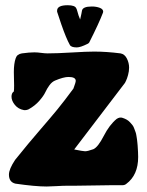

<svg xmlns="http://www.w3.org/2000/svg" viewBox="-20 -714 554 724"><path d="M282.2 -640.6Q288.1 -666 289.1 -673.8Q292 -689.5 326.2 -689.5Q342.8 -689.5 356 -684.6Q369.1 -679.7 369.1 -669.9Q369.1 -668.9 368.2 -666Q353.5 -627 316.4 -553.7Q314.5 -550.8 310.5 -548.8Q283.2 -535.2 269.5 -535.2Q248 -535.2 243.2 -544.9Q229.5 -569.3 210.9 -623Q201.2 -650.4 195.3 -669.9Q195.3 -671.9 195.3 -673.8Q195.3 -694.3 235.4 -694.3Q262.7 -694.3 267.6 -682.6Q269.5 -679.7 271.5 -671.9Q273.4 -664.1 276.4 -655.3Q279.3 -646.5 282.2 -640.6ZM265.6 -409.2Q265.6 -423.8 238.3 -423.8Q219.7 -423.8 187.5 -410.2Q175.8 -405.3 166.5 -392.6Q157.2 -379.9 150.9 -366.2Q144.5 -352.5 128.4 -334Q112.3 -315.4 87.9 -301.8Q79.1 -297.9 70.3 -298.8Q48.8 -302.7 36.1 -318.4Q23.4 -334 23.4 -349.6Q23.4 -363.3 32.2 -369.1Q33.2 -376 33.2 -391.6Q33.2 -399.4 32.7 -416.5Q32.2 -433.6 32.2 -442.4Q32.2 -474.6 39.1 -494.1Q43.9 -509.8 62.5 -512.7Q90.8 -516.6 109.4 -516.6Q121.1 -516.6 135.3 -514.6Q149.4 -512.7 159.2 -512.7Q195.3 -512.7 251 -516.1Q306.6 -519.5 335 -519.5Q380.9 -519.5 434.6 -512.7Q450.2 -509.8 458.5 -493.2Q466.8 -476.6 466.8 -459Q466.8 -445.3 462.9 -431.2Q459 -417 455.1 -409.2L451.2 -401.4L259.8 -150.4Q293.9 -143.6 300.8 -143.6Q310.5 -143.6 332 -151.4Q349.6 -159.2 371.1 -201.2Q392.6 -243.2 419.9 -265.6Q431.6 -273.4 442.4 -269.5Q451.2 -266.6 458 -262.7Q464.8 -258.8 470.2 -252.9Q475.6 -247.1 479.5 -242.2Q483.4 -237.3 486.3 -229Q489.3 -220.7 491.2 -215.8Q493.2 -210.9 494.6 -201.2Q496.1 -191.4 496.6 -188.5Q497.1 -185.5 498 -175.8Q499 -166 499 -165Q501 -137.7 501 -122.1Q501 -53.7 456.1 -20.5Q450.2 -15.6 441.4 -15.6H397.5Q368.2 -15.6 329.6 -14.6Q291 -13.7 266.6 -13.7H237.3Q217.8 -13.7 193.4 -12.2Q168.9 -10.7 156.2 -10.7Q112.3 -10.7 38.1 -21.5Q13.7 -27.3 13.7 -55.7Q13.7 -76.2 37.1 -111.3Q89.8 -176.8 130.9 -224.1Q171.9 -271.5 196.3 -301.3Q220.7 -331.1 256.8 -379.9Q265.6 -403.3 265.6 -409.2Z"/></svg>

Font: Essays1743
Style: Bold
Weight: 700
Designer: Based on the typeface in a 1743 English translation of the essays of Montaigne.  PostScript/TrueType font designed by Jo
Version: Version 002.100